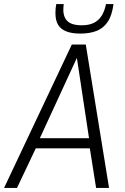

<svg xmlns="http://www.w3.org/2000/svg" viewBox="-49 -929 617 949"><path d="M-29 0 306 -709H375L490 0H426L395 -196H128L35 0ZM148 -246H391L331 -643ZM348 -763Q307 -763 279.5 -773.5Q252 -784 238.5 -806Q225 -828 225 -864Q225 -876 226 -887.5Q227 -899 229 -909H266Q265 -901 264.5 -893.5Q264 -886 264 -877Q265 -851 276 -834.5Q287 -818 307 -811Q327 -804 355 -804Q390 -804 414 -815.5Q438 -827 453 -850.5Q468 -874 475 -909H512Q505 -854 484 -822Q463 -790 429 -776.5Q395 -763 348 -763Z"/></svg>

Font: Georama ExtraCondensed Thin Light
Style: Italic
Weight: 300
Italic angle: -9°
Version: Version 1.001